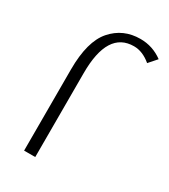

<svg xmlns="http://www.w3.org/2000/svg" viewBox="-177 -796 775 881"><g transform="rotate(30 210.5 -355.5)"><path d="M96 -430Q96 -579 154 -645Q212 -711 303 -711Q368 -711 421 -672L384 -630Q340 -667 294 -667Q155 -667 155 -445V0H96Z"/></g></svg>

Font: Ysabeau SC Semilight
Style: Regular
Weight: 300
Designer: Christian Thalmann (Catharsis Fonts)
Version: Version 0.003